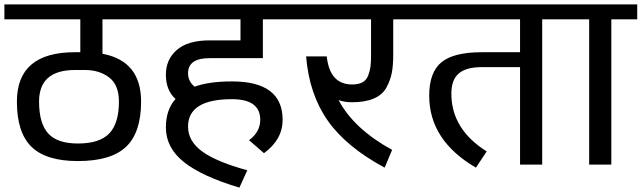

<svg xmlns="http://www.w3.org/2000/svg" viewBox="-30 -750 2924 875"><path d="M-10 -662H336V-512H311Q47 -512 47 -287Q47 -146 113.5 -81Q180 -16 325 -16Q476 -16 544.5 -81Q613 -146 613 -287Q613 -472 437 -505V-662H671V-730H-10ZM325 -96Q231 -96 189.5 -142Q148 -188 148 -287Q148 -431 312 -431H357Q423 -431 467.5 -397Q512 -363 512 -287Q512 -188 468 -142Q424 -96 325 -96Z M925 -485H1168V-662H1309V-730H651V-662H1066V-566H925Q826 -566 776 -522.5Q726 -479 726 -410Q726 -338 770 -299Q726 -250 726 -169Q726 -77 808 -11.5Q890 54 1061 105L1097 26Q958 -12 892.5 -59Q827 -106 827 -173Q827 -298 1027 -298Q1156 -298 1156 -204Q1156 -149 1105 -111L1173 -52Q1258 -114 1258 -204Q1258 -379 1027 -379Q923 -379 857 -355Q827 -379 827 -416Q827 -485 925 -485Z M1289 -662H1661V-499Q1661 -467 1658.5 -447Q1656 -427 1648 -406Q1640 -385 1622 -375Q1604 -365 1575 -365Q1476 -365 1460 -485Q1459 -488 1459 -493H1365Q1379 -321 1463.5 -200.5Q1548 -80 1723 14L1757 -67Q1582 -163 1513 -294Q1539 -284 1574 -284Q1634 -284 1673.5 -301Q1713 -318 1731 -351Q1749 -384 1755.5 -417.5Q1762 -451 1762 -499V-662H1866V-730H1289Z M2558 -730H1846V-662H2340V-512H2165Q2037 -512 1981.5 -466Q1926 -420 1926 -314Q1926 -110 2139 14L2188 -60Q2027 -161 2027 -323Q2027 -386 2060.5 -415Q2094 -444 2165 -444H2340V0H2441V-662H2558Z M2655 -662V0H2756V-662H2874V-730H2538V-662Z"/></svg>

Font: Glegoo
Style: Bold
Weight: 700
Version: Version 2.0.1; ttfautohint (v0.9) -r 48 -G 60